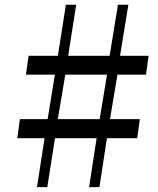

<svg xmlns="http://www.w3.org/2000/svg" viewBox="-20 -790 668 810"><path d="M168 -207H53L64 -287.5H181L211.5 -475H89.5L100.5 -554.5H224L258 -770H301.5L267.5 -554.5H442.5L477.5 -770H521.5L486.5 -554.5H607L596 -475H475.5L444 -287.5H570L559 -207H431L399.5 -0.5H356L387.5 -207H212L179.5 -0.5H136ZM400.5 -287.5 431.5 -475H255.5L224 -287.5Z"/></svg>

Font: Merriweather 96pt Medium
Style: Italic
Weight: 500
Italic angle: -7.8°
Version: Version 2.101